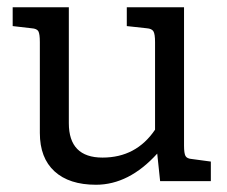

<svg xmlns="http://www.w3.org/2000/svg" viewBox="-20 -500 627 530"><path d="M562 -54V0H422L414 -76Q336 10 245 10Q171 10 130.5 -27Q90 -64 90 -133V-384Q90 -406 86 -413.5Q82 -421 67 -422L15 -428V-480H170V-160Q170 -65 263 -65Q356 -65 408 -142V-384Q408 -406 403.5 -413.5Q399 -421 385 -422L330 -428V-480H488V-98Q488 -77 492 -69.5Q496 -62 510 -61Z"/></svg>

Font: Enriqueta
Style: Regular
Weight: 400
Designer: Viviana Monsalve, Gustavo Ibarra
Foundry: 72Puntos
Version: Version 2.000